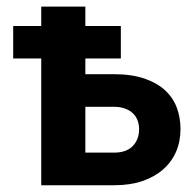

<svg xmlns="http://www.w3.org/2000/svg" viewBox="-20 -548 572 568"><path d="M232.5 -528.5V-471H337.5V-375H232.5V-328.5H316.5Q370.5 -328.5 408.2 -315.2Q446 -302 469.5 -279.8Q493 -257.5 503.5 -228.2Q514 -199 514 -166.5Q514 -129.5 500.8 -99Q487.5 -68.5 462.2 -46.5Q437 -24.5 400.8 -12.2Q364.5 0 318 0H102V-375H19V-471H102V-528.5ZM232.5 -232V-96.5H317.5Q354 -96.5 372.8 -116Q391.5 -135.5 391.5 -166Q391.5 -179 387.2 -191Q383 -203 374 -212Q365 -221 350.8 -226.5Q336.5 -232 317 -232Z"/></svg>

Font: Lato Heavy
Style: Regular
Weight: 800
Designer: Lukasz Dziedzic
Foundry: tyPoland Lukasz Dziedzic
Version: Version 2.007; 2014-02-27